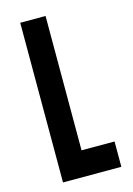

<svg xmlns="http://www.w3.org/2000/svg" viewBox="-110 -763 566 820"><g transform="rotate(-15 173.0 -353.0)"><path d="M64 -706H176V-112H322V0H64Z"/></g></svg>

Font: Lineal Medium
Style: Regular
Weight: 600
Designer: Created by Frank Adebiaye with contributions from Anton Moglia & Ariel Martín Pérez
Created by Frank ADEBIAYE with FontF
Foundry: Velvetyne Type Foundry
Version: Version 2.000